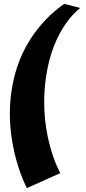

<svg xmlns="http://www.w3.org/2000/svg" viewBox="-20 -619 443 987"><path d="M290 271C290 271 161 46 225 -271C271 -495 393 -578 393 -578L311 -599C311 -599 139 -494 67 -271C-38 56 118 348 118 348Z"/></svg>

Font: Hussar Milosc
Style: Bold
Weight: 700
Foundry: Cannot Into Space Fonts
Version: Version 1.02